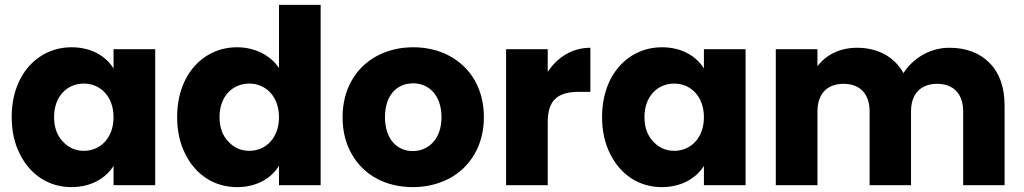

<svg xmlns="http://www.w3.org/2000/svg" viewBox="-20 -760 4201 788"><path d="M28 -280C28 -223 39 -172 61 -129C104 -41 182 8 273 8C352 8 413 -27 446 -79V0H617V-558H446V-479C414 -531 353 -566 274 -566C136 -566 28 -454 28 -280ZM202 -280C202 -365 256 -417 324 -417C392 -417 446 -364 446 -279C446 -194 392 -141 324 -141C290 -141 261 -154 238 -179C214 -204 202 -237 202 -280Z M707 -280C707 -223 718 -172 740 -129C783 -41 861 8 953 8C1032 8 1093 -27 1125 -80V0H1296V-740H1125V-481C1090 -533 1026 -566 953 -566C815 -566 707 -454 707 -280ZM881 -280C881 -365 935 -417 1003 -417C1071 -417 1125 -364 1125 -279C1125 -194 1071 -141 1003 -141C969 -141 940 -154 917 -179C893 -204 881 -237 881 -280Z M1424 -127C1473 -40 1565 8 1674 8C1729 8 1778 -4 1823 -27C1911 -74 1966 -164 1966 -279C1966 -336 1953 -387 1928 -431C1877 -518 1785 -566 1676 -566C1621 -566 1572 -554 1528 -531C1440 -484 1386 -394 1386 -279C1386 -221 1399 -170 1424 -127ZM1560 -279C1560 -370 1609 -418 1676 -418C1741 -418 1792 -368 1792 -279C1792 -190 1739 -140 1674 -140C1609 -140 1560 -190 1560 -279Z M2228 0V-259C2228 -351 2271 -383 2356 -383H2403V-564C2330 -564 2268 -526 2228 -465V-558H2057V0Z M2451 -280C2451 -223 2462 -172 2484 -129C2527 -41 2605 8 2696 8C2775 8 2836 -27 2869 -79V0H3040V-558H2869V-479C2837 -531 2776 -566 2697 -566C2559 -566 2451 -454 2451 -280ZM2625 -280C2625 -365 2679 -417 2747 -417C2815 -417 2869 -364 2869 -279C2869 -194 2815 -141 2747 -141C2713 -141 2684 -154 2661 -179C2637 -204 2625 -237 2625 -280Z M3164 0H3335V-303C3335 -375 3375 -416 3442 -416C3509 -416 3549 -375 3549 -303V0H3719V-303C3719 -375 3759 -416 3826 -416C3893 -416 3933 -375 3933 -303V0H4103V-326C4103 -401 4083 -459 4042 -501C4001 -543 3945 -564 3876 -564C3797 -564 3727 -521 3688 -460C3651 -527 3582 -564 3498 -564C3427 -564 3370 -535 3335 -488V-558H3164Z"/></svg>

Font: Poppins
Style: Bold
Weight: 700
Designer: Ninad Kale (Devanagari), Jonny Pinhorn (Latin)
Foundry: Indian Type Foundry
Version: 4.004